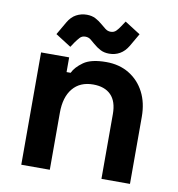

<svg xmlns="http://www.w3.org/2000/svg" viewBox="-79 -763 773 835"><g transform="rotate(10 308.0 -346.0)"><path d="M70 0V-496H194V-431H212Q224 -457 257 -480.5Q290 -504 357 -504Q415 -504 458.5 -477.5Q502 -451 526 -404.5Q550 -358 550 -296V0H424V-286Q424 -342 396.5 -370Q369 -398 318 -398Q260 -398 228 -359.5Q196 -321 196 -252V0ZM191 -542 122 -586 155 -643Q170 -669 191.5 -680.5Q213 -692 238 -692Q260 -692 276.5 -683.5Q293 -675 309 -661Q318 -653 328.5 -645Q339 -637 352 -637Q367 -637 376.5 -647Q386 -657 393 -668L409 -692L478 -648L445 -591Q430 -566 409 -554Q388 -542 362 -542Q340 -542 323.5 -550.5Q307 -559 291 -573Q282 -581 272 -589Q262 -597 248 -597Q233 -597 224 -587Q215 -577 207 -566Z"/></g></svg>

Font: Space 7353
Style: Regular
Weight: 400
Designer: Christine Claussen + Ruben Lyon  (Space 7353)
Version: Version 1.000;FEAKit 1.0